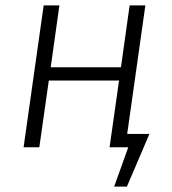

<svg xmlns="http://www.w3.org/2000/svg" viewBox="-20 -543 633 708"><path d="M531 -49 448 145H401L453 0H384L419 -246H160L125 0H67L141 -523H199L167 -295H426L458 -523H516L449 -49Z"/></svg>

Font: FiraGO Light
Style: Italic
Weight: 300
Italic angle: -8°
Designer: bBox Type GmbH
Foundry: bBox Type GmbH
Version: Version 1.001